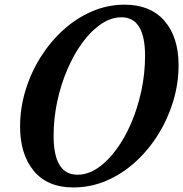

<svg xmlns="http://www.w3.org/2000/svg" viewBox="-20 -792 784 822"><path d="M294 10.5Q183 10.5 124.5 -60.5Q66 -131.5 66 -250.5Q66 -329 89 -404.8Q112 -480.5 153.5 -546.8Q195 -613 251 -663.8Q307 -714.5 373.8 -743.2Q440.5 -772 513.5 -772Q624 -772 684.2 -702.5Q744.5 -633 744.5 -512.5Q744.5 -435 721.8 -359.2Q699 -283.5 657.5 -216.8Q616 -150 559.8 -98.8Q503.5 -47.5 436 -18.5Q368.5 10.5 294 10.5ZM311.5 -44Q356 -44 398.2 -72.5Q440.5 -101 477.2 -150.8Q514 -200.5 541.8 -265.2Q569.5 -330 585.2 -403.5Q601 -477 601 -552.5Q601 -718 500 -718Q456 -718 413.5 -689.5Q371 -661 334 -611Q297 -561 269 -496.2Q241 -431.5 225.2 -358.2Q209.5 -285 209.5 -210.5Q209.5 -44 311.5 -44Z"/></svg>

Font: Libre Caslon Condensed Bold
Style: Italic
Weight: 700
Italic angle: -22.583°
Designer: Pablo Impallari, Rodrigo Fuenzalida, Katja Schimmel, Ertekin Erdin
Foundry: Pablo Impallari, Rodrigo Fuenzalida
Version: Version 2.000; ttfautohint (v1.8.4.7-5d5b);gftools[0.9.33]